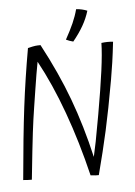

<svg xmlns="http://www.w3.org/2000/svg" viewBox="-62 -965 740 1051"><g transform="rotate(5 308.0 -439.0)"><path d="M131 -360Q132 -299 136 -223Q140 -147 153 34Q142 36 130.5 37.5Q119 39 106 40Q85 -202 77 -358Q69 -514 69 -682Q96 -694 107.5 -697.5Q119 -701 136 -704Q249 -560 330 -421.5Q411 -283 480 -120Q482 -157 483 -204.5Q484 -252 484 -353Q484 -496 480 -592.5Q476 -689 467 -745Q483 -750 498 -753Q513 -756 530 -757Q534 -693 535.5 -644Q537 -595 537 -549Q537 -383 532 -269Q527 -155 516 -23Q508 -21 498 -20Q488 -19 471 -18Q395 -193 307.5 -345Q220 -497 128 -612Q127 -553 129 -461Q131 -369 131 -360ZM375 -914Q370 -871 354.5 -828Q339 -785 313 -739Q302 -740 292 -741.5Q282 -743 272 -746Q290 -798 300 -838.5Q310 -879 313 -917Q328 -919 345.5 -918Q363 -917 375 -914Z"/></g></svg>

Font: Atma Light
Style: Regular
Weight: 300
Designer: Gregori Vincens, Jeremie Hornus, Riccardo Olocco, Yoann Minet.
Foundry: black foundry
Version: Version 1.102;PS 1.100;hotconv 1.0.86;makeotf.lib2.5.63406